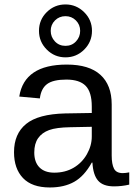

<svg xmlns="http://www.w3.org/2000/svg" viewBox="-20 -826 596 856"><path d="M390.1 -688.5Q390.1 -639.6 355.5 -605Q320.8 -570.3 272 -570.3Q223.1 -570.3 188.5 -605Q153.8 -639.6 153.8 -688.5Q153.8 -737.8 188.5 -772Q223.1 -806.2 272 -806.2Q320.3 -806.2 355.2 -771.7Q390.1 -737.3 390.1 -688.5ZM337.4 -688.5Q337.4 -715.8 318.4 -734.9Q299.3 -753.9 272 -753.9Q244.1 -753.9 225.1 -734.9Q206.1 -715.8 206.1 -688.5Q206.1 -661.6 224.6 -641.6Q243.2 -621.6 272 -621.6Q300.3 -621.6 318.8 -641.4Q337.4 -661.1 337.4 -688.5ZM202.1 9.8Q122.6 9.8 82.5 -32.2Q42.5 -74.2 42.5 -147.5Q42.5 -229.5 96.4 -273.4Q150.4 -317.4 270.5 -320.3L389.2 -322.3V-351.1Q389.2 -415.5 361.8 -443.4Q334.5 -471.2 275.9 -471.2Q216.8 -471.2 189.9 -451.2Q163.1 -431.2 157.7 -387.2L65.9 -395.5Q88.4 -538.1 277.8 -538.1Q377.4 -538.1 427.7 -492.4Q478 -446.8 478 -360.4V-132.8Q478 -93.8 488.3 -74Q498.5 -54.2 527.3 -54.2Q540 -54.2 556.2 -57.6V-2.9Q522.9 4.9 488.3 4.9Q439.5 4.9 417.2 -20.8Q395 -46.4 392.1 -101.1H389.2Q355.5 -40.5 310.8 -15.4Q266.1 9.8 202.1 9.8ZM222.2 -56.2Q270.5 -56.2 308.1 -78.1Q345.7 -100.1 367.4 -138.4Q389.2 -176.8 389.2 -217.3V-260.7L293 -258.8Q231 -257.8 199 -246.1Q167 -234.4 149.9 -210Q132.8 -185.5 132.8 -146Q132.8 -103 156 -79.6Q179.2 -56.2 222.2 -56.2Z"/></svg>

Font: TypoPRO Liberation Sans
Style: Regular
Weight: 400
Designer: Steve Matteson
Foundry: Ascender Corporation
Version: Version 2.00.1